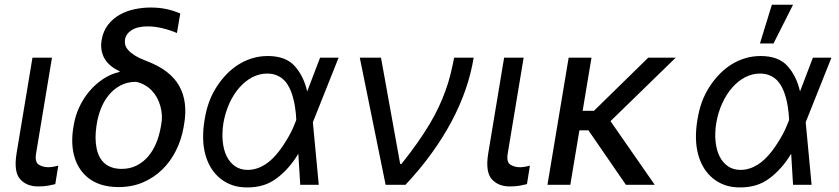

<svg xmlns="http://www.w3.org/2000/svg" viewBox="-20 -793 3600 824"><path d="M51.1 -134.9 119.3 -545.5H203.1L134.9 -134.9Q128.6 -96.6 147 -85.9Q165.1 -75.3 187.5 -75.3Q192.8 -75.3 199 -76Q205.3 -76.7 211.1 -77.8Q217 -78.8 221.9 -80.1Q226.9 -81.3 230.1 -82.4L217.3 -2.8Q205.6 0.4 187.3 3.7Q169 7.1 143.5 7.1Q93.8 7.1 66.1 -24.5Q38.4 -56.1 51.1 -134.9Z M294.7 -245.7 296.9 -258.5Q303.3 -296.5 320.3 -333.3Q337.4 -370 362.9 -400.6Q388.5 -431.1 421.5 -453.3Q454.5 -475.5 492.9 -484.4L493.6 -487.2Q472.3 -496.8 456 -510.1Q439.6 -523.4 429.5 -540.3Q419.4 -557.2 415.8 -577.6Q412.3 -598 416.2 -621.4Q422.6 -659.4 443.2 -686.1Q463.8 -712.7 492.7 -729.2Q521.7 -745.7 556.5 -753.2Q591.3 -760.7 625.7 -760.7Q644.9 -760.7 661.4 -759.1Q677.9 -757.5 693.4 -754.3Q708.8 -751.1 723.5 -746.3Q738.3 -741.5 753.6 -735.1L739.3 -651.3Q710.6 -663.7 677.7 -671.7Q644.9 -679.7 613.6 -679.7Q570 -679.7 545.1 -663.7Q520.2 -647.7 516.3 -622.2Q514.9 -612.6 517.2 -601.7Q519.5 -590.9 529.3 -579.2Q539.1 -567.5 558.1 -555.4Q577.1 -543.3 608.7 -531.2Q710.6 -492.9 748.9 -424.5Q787.3 -356.2 769.9 -258.5L767.8 -246.4Q758.5 -193.5 735.3 -146.8Q712 -100.1 676.3 -65.3Q640.6 -30.5 593.6 -10.3Q546.5 9.9 489.3 9.9Q414.8 9.9 366.8 -23.4Q343 -40.1 326.5 -63.2Q310 -86.3 301 -114.7Q291.9 -143.1 290.3 -176.1Q288.7 -209.2 294.7 -245.7ZM394.2 -158.7Q398.1 -138.1 406.4 -121.4Q414.8 -104.8 428.1 -92.9Q441.4 -81 459.9 -74.6Q478.3 -68.2 502.1 -68.2Q537.6 -68.2 565.9 -82.4Q594.1 -96.6 615.1 -120.7Q636 -144.9 649.7 -177.4Q663.4 -209.9 669.7 -246.4L671.9 -258.5Q675.8 -279.1 674.7 -298.7Q673.7 -318.2 668.3 -337.4Q663 -356.9 653.6 -373.9Q644.2 -391 631 -404.7Q617.9 -418.3 601 -427.9Q584.2 -437.5 563.9 -441.8Q525.9 -441.8 496.6 -426Q467.3 -410.2 446.4 -384.4Q425.4 -358.7 412.6 -325.6Q399.9 -292.6 394.9 -258.5L393.5 -248.6Q389.9 -224.1 390.1 -201.7Q390.3 -179.3 394.2 -158.7Z M858 -278.4Q864.3 -319.2 877 -354.2Q889.6 -389.2 909.8 -420.5Q929.7 -451.3 953.8 -475.9Q978 -500.4 1005.7 -517.4Q1033.4 -534.4 1064.5 -543.5Q1095.5 -552.6 1129.3 -552.6Q1206 -552.6 1244.7 -509.6Q1283.4 -466.6 1298.3 -400.6L1353.7 -545.5H1433.2L1323.9 -271.3L1322.8 -267.4L1348 0H1268.5L1260.3 -133.2Q1220.9 -67.5 1167.3 -27.7Q1138.5 -6.4 1107.6 2.5Q1076.7 11.4 1041.2 11.4Q1005.7 11.4 977.5 1.8Q949.2 -7.8 925.8 -26.6Q879.3 -64.3 861.5 -128.9Q843.8 -193.5 858 -278.4ZM1042.6 -63.9Q1062.9 -63.9 1081.3 -69.8Q1099.8 -75.6 1116.5 -86.1Q1133.2 -96.6 1148.1 -111Q1163 -125.4 1176.1 -142.4Q1189.3 -159.4 1200.6 -177Q1212 -194.6 1221.4 -211.6Q1230.8 -228.7 1237.9 -244.7Q1245 -260.7 1250 -274.1L1251.4 -278.1V-279.8Q1251.1 -292.3 1249.6 -307Q1248.2 -321.7 1245.6 -337.7Q1242.9 -353.7 1238.6 -370.4Q1234.4 -387.1 1228 -403.1Q1221.6 -419 1212.5 -432.7Q1203.5 -446.4 1191.1 -456.1Q1178.6 -465.9 1162.6 -471.6Q1146.7 -477.3 1126.4 -477.3Q1093.4 -477.3 1063 -461.5Q1032.7 -445.7 1007.8 -417.6Q983 -389.6 965 -350.7Q947.1 -311.8 938.9 -265.6Q932.2 -222.7 935.9 -185.7Q939.6 -148.8 953.1 -121.8Q966.6 -94.8 989.2 -79.4Q1011.7 -63.9 1042.6 -63.9Z M1524.1 -545.5H1615.1L1697.4 -89.5H1703.1Q1741.8 -138.1 1771.5 -180.4Q1801.1 -222.7 1823.9 -260.8Q1846.6 -299 1863.1 -334.3Q1879.6 -369.7 1892 -404.1Q1904.5 -438.6 1913.2 -473.4Q1921.9 -508.2 1929 -545.5H2012.8Q2001.8 -477.3 1977.8 -408Q1953.8 -338.8 1917.1 -270.1Q1880.3 -201.3 1831.1 -133.5Q1782 -65.7 1720.2 0H1634.9Z M2075.3 -134.9 2143.5 -545.5H2227.3L2159.1 -134.9Q2152.7 -96.6 2171.2 -85.9Q2189.3 -75.3 2211.6 -75.3Q2217 -75.3 2223.2 -76Q2229.4 -76.7 2235.3 -77.8Q2241.1 -78.8 2246.1 -80.1Q2251.1 -81.3 2254.3 -82.4L2241.5 -2.8Q2229.8 0.4 2211.5 3.7Q2193.2 7.1 2167.6 7.1Q2117.9 7.1 2090.2 -24.5Q2062.5 -56.1 2075.3 -134.9Z M2420.5 -545.5H2518.5L2480.5 -317.5H2529.1L2762.1 -545.5H2880L2600.1 -273.1L2789.8 0H2666.2L2505.3 -233.7H2466.6L2427.6 0H2329.5Z M2973 -278.4Q2979.4 -319.2 2992 -354.2Q3004.6 -389.2 3024.9 -420.5Q3044.7 -451.3 3068.9 -475.9Q3093 -500.4 3120.7 -517.4Q3148.4 -534.4 3179.5 -543.5Q3210.6 -552.6 3244.3 -552.6Q3321 -552.6 3359.7 -509.6Q3398.4 -466.6 3413.4 -400.6L3468.8 -545.5H3548.3L3438.9 -271.3L3437.9 -267.4L3463.1 0H3383.5L3375.4 -133.2Q3335.9 -67.5 3282.3 -27.7Q3253.6 -6.4 3222.7 2.5Q3191.8 11.4 3156.2 11.4Q3120.7 11.4 3092.5 1.8Q3064.3 -7.8 3040.8 -26.6Q2994.3 -64.3 2976.6 -128.9Q2958.8 -193.5 2973 -278.4ZM3157.7 -63.9Q3177.9 -63.9 3196.4 -69.8Q3214.8 -75.6 3231.5 -86.1Q3248.2 -96.6 3263.1 -111Q3278.1 -125.4 3291.2 -142.4Q3304.3 -159.4 3315.7 -177Q3327.1 -194.6 3336.5 -211.6Q3345.9 -228.7 3353 -244.7Q3360.1 -260.7 3365.1 -274.1L3366.5 -278.1V-279.8Q3366.1 -292.3 3364.7 -307Q3363.3 -321.7 3360.6 -337.7Q3358 -353.7 3353.7 -370.4Q3349.4 -387.1 3343 -403.1Q3336.6 -419 3327.6 -432.7Q3318.5 -446.4 3306.1 -456.1Q3293.7 -465.9 3277.7 -471.6Q3261.7 -477.3 3241.5 -477.3Q3208.5 -477.3 3178.1 -461.5Q3147.7 -445.7 3122.9 -417.6Q3098 -389.6 3080.1 -350.7Q3062.1 -311.8 3054 -265.6Q3047.2 -222.7 3051 -185.7Q3054.7 -148.8 3068.2 -121.8Q3081.7 -94.8 3104.2 -79.4Q3126.8 -63.9 3157.7 -63.9ZM3241.5 -606.5 3292.6 -772.7H3383.5L3299.7 -606.5Z"/></svg>

Font: Inter P
Style: Italic
Weight: 400
Italic angle: -9.40001°
Designer: Rasmus Andersson
Foundry: rsms
Version: Version 3.018;git-588b23468